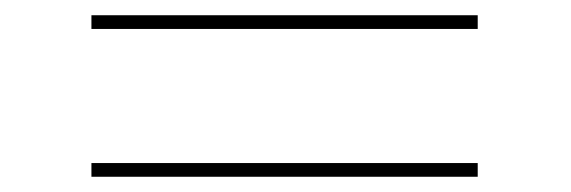

<svg xmlns="http://www.w3.org/2000/svg" viewBox="-20 -380 749 252"><path d="M100 -360H607V-342H100ZM100 -166H607V-148H100Z"/></svg>

Font: Synthetic Thin
Style: Regular
Weight: 100
Designer: Santiago Orozco
Foundry: Typemade
Version: Version 2.000; ttfautohint (v1.8.4.7-5d5b)